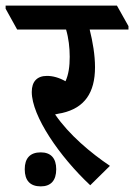

<svg xmlns="http://www.w3.org/2000/svg" viewBox="-69 -644 477 683"><path d="M252 15 322 -54C254 -100 177 -164 127 -237C136 -239 145 -241 152 -242C231 -260 269 -313 269 -405C269 -448 261 -495 250 -539H388V-551L347 -624H-49V-613L-8 -539H166C175 -509 179 -474 179 -442C179 -408 175 -379 164 -355C141 -368 119 -374 98 -374C63 -374 44 -354 44 -317C44 -231 143 -87 252 15ZM76 19C112 19 131 -2 131 -42C131 -81 112 -102 76 -102C38 -102 19 -81 19 -42C19 -2 38 19 76 19Z"/></svg>

Font: Noto Serif Devanagari Condensed SemiBold
Style: Regular
Weight: 600
Width: 3
Designer: Universal Thirst, Indian Type Foundry and the Monotype Design Team
Foundry: Monotype Imaging Inc.
Version: Version 2.004